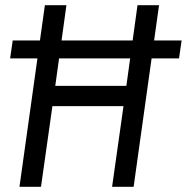

<svg xmlns="http://www.w3.org/2000/svg" viewBox="-20 -720 720 740"><path d="M19 -495 29 -564H680L670 -495ZM55 0 153 -700H236L193 -389H467L510 -700H593L495 0H412L456 -311H182L138 0Z"/></svg>

Font: Finlandica
Style: Italic
Weight: 400
Italic angle: -8°
Designer: Niklas Ekholm, Juho Hiilivirta, Jaakko Suomalainen
Foundry: Helsinki Type Studio
Version: Version 1.064